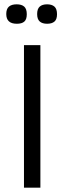

<svg xmlns="http://www.w3.org/2000/svg" viewBox="-20 -869 297 889"><path d="M91 0V-660H167V0ZM198 -759Q176 -759 164 -769.5Q152 -780 152 -804Q152 -828 164 -838.5Q176 -849 198 -849Q220 -849 232 -838.5Q244 -828 244 -803Q244 -779 232 -769Q220 -759 198 -759ZM58 -759Q9 -759 9 -804Q9 -828 21.5 -838.5Q34 -849 57 -849Q80 -849 92 -838.5Q104 -828 104 -803Q104 -779 92.5 -769Q81 -759 58 -759Z"/></svg>

Font: Bricolage Grotesque 12pt Light
Style: Regular
Weight: 300
Designer: Mathieu Triay
Foundry: Atelier Triay
Version: Version 1.001; ttfautohint (v1.8.4.7-5d5b);gftools[0.9.33.de